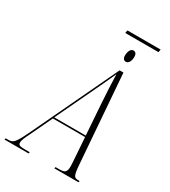

<svg xmlns="http://www.w3.org/2000/svg" viewBox="-282 -1057 1033 1167"><g transform="rotate(30 234.0 -474.0)"><path d="M255 -928H488L492 -948H259ZM345 -778C366 -778 376 -804 376 -830C376 -847 369 -861 352 -861C332 -861 322 -834 322 -809C322 -788 332 -778 345 -778ZM-57 0H112L115 -10H86C48 -10 34 -13 34 -31C34 -51 47 -75 60 -102L134 -258H360L371 -100C372 -84 373 -72 373 -59C373 -18 360 -10 321 -10H296L293 0H462L465 -10H455C426 -10 419 -18 413 -99L366 -714H339L51 -107C7 -16 -3 -10 -41 -10H-54ZM251 -506C301 -612 312 -634 334 -684C335 -633 340 -541 344 -482L359 -268H138Z"/></g></svg>

Font: Noto Serif Display ExtraCondensed ExtraLight
Style: Italic
Weight: 200
Width: 2
Italic angle: -12°
Designer: Monotype Design Team
Foundry: Monotype Imaging Inc.
Version: Version 2.009